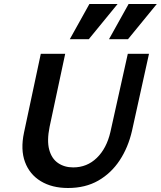

<svg xmlns="http://www.w3.org/2000/svg" viewBox="-20 -927 804 960"><path d="M320 13Q240 13 184 -21Q128 -55 105 -117Q82 -179 100 -264L184 -658H306L228 -293Q214 -224 226 -179Q238 -134 270 -112Q302 -90 346 -90Q415 -90 464 -137.5Q513 -185 532 -267L619 -658H725L640 -273Q621 -190 578.5 -125.5Q536 -61 471.5 -24Q407 13 320 13ZM329 -731 427 -907H568L424 -731ZM525 -731 623 -907H764L620 -731Z"/></svg>

Font: Ysabeau
Style: Bold Italic
Weight: 700
Italic angle: -12°
Designer: Christian Thalmann (Catharsis Fonts)
Version: Version 2.002